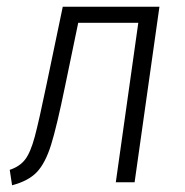

<svg xmlns="http://www.w3.org/2000/svg" viewBox="-20 -543 551 572"><path d="M381 0H325L392 -475H213L174 -287Q149 -165 132 -111Q115 -57 90 -30.5Q65 -4 16 9L9 -37Q39 -47 55 -68Q71 -89 83.5 -135.5Q96 -182 119 -293L167 -523H455Z"/></svg>

Font: Fira Sans Condensed Light
Style: Italic
Weight: 300
Width: 3
Italic angle: -8°
Designer: Carrois Corporate & Edenspiekermann AG
Foundry: Carrois Corporate GbR & Edenspiekermann AG
Version: Version 4.203